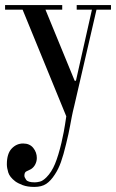

<svg xmlns="http://www.w3.org/2000/svg" viewBox="-35 -458 457 756"><path d="M226 0 54 -420H-15V-438H210V-420H144L259 -140H264L327 -420H267V-438H402V-420H345L258 -44Q251 -16 247.5 2.5Q244 21 241 37Q238 53 234.5 69.5Q231 86 225 110Q215 152 205 180Q195 208 181 229Q165 254 147 266Q129 278 100 278Q73 278 54.5 271Q36 264 25 256Q3 239 -2.5 221Q-8 203 -8 189Q-8 147 11 127Q30 107 56 107Q82 107 96 124.5Q110 142 110 164Q110 177 104 189Q98 201 87 208Q78 213 69.5 216.5Q61 220 61 234Q61 240 68 250Q75 260 102 260Q111 260 122.5 257Q134 254 148 240Q168 220 181.5 187.5Q195 155 207 104Q211 88 216 61.5Q221 35 226 0Z"/></svg>

Font: EIisabethische
Style: Book
Weight: 400
Designer: Salychow
Version: Version 1.3